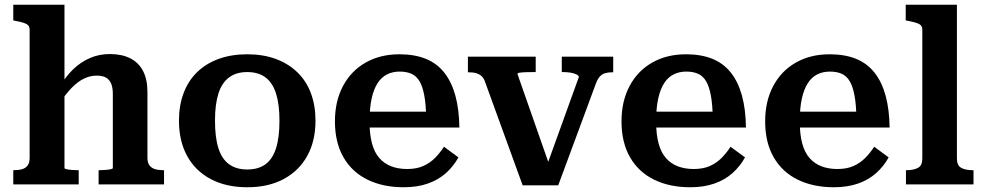

<svg xmlns="http://www.w3.org/2000/svg" viewBox="-20 -778 4150 810"><path d="M252 -758V-69Q252 -66 261.5 -64Q271 -62 284 -61Q297 -60 308 -60H312V0H36V-60H39Q59 -60 74 -64.5Q89 -69 97 -80.5Q105 -92 105 -112V-652Q105 -665 98.5 -671.5Q92 -678 79 -682Q66 -686 45 -690L36 -692V-758ZM672 0H396V-60H399Q410 -60 423.5 -61Q437 -62 446.5 -64Q456 -66 456 -69V-382Q456 -408 449 -425Q442 -442 427.5 -450.5Q413 -459 387 -459Q360 -459 333.5 -446Q307 -433 281.5 -406.5Q256 -380 230 -340L231 -410Q256 -454 288 -485Q320 -516 359 -533Q398 -550 443 -550Q494 -550 529.5 -532Q565 -514 583.5 -478.5Q602 -443 602 -390V-112Q602 -92 610.5 -80.5Q619 -69 634 -64.5Q649 -60 669 -60H672Z M1311 -269Q1311 -183 1276 -120Q1241 -57 1176.5 -22.5Q1112 12 1023 12Q934 12 869 -22.5Q804 -57 769.5 -120Q735 -183 735 -269Q735 -333 754.5 -385Q774 -437 811.5 -473.5Q849 -510 902.5 -529.5Q956 -549 1023 -549Q1090 -549 1143 -529.5Q1196 -510 1234 -473.5Q1272 -437 1291.5 -385Q1311 -333 1311 -269ZM887 -269Q887 -198 901.5 -152.5Q916 -107 946.5 -85Q977 -63 1023 -63Q1070 -63 1100 -85Q1130 -107 1144.5 -152.5Q1159 -198 1159 -269Q1159 -338 1144.5 -383.5Q1130 -429 1100 -451.5Q1070 -474 1023 -474Q977 -474 946.5 -451.5Q916 -429 901.5 -383.5Q887 -338 887 -269Z M1539 -265Q1539 -211 1549.5 -172.5Q1560 -134 1581 -110.5Q1602 -87 1631.5 -76Q1661 -65 1698 -65Q1738 -65 1766.5 -78Q1795 -91 1816 -112.5Q1837 -134 1853 -159L1914 -114Q1893 -76 1861 -47.5Q1829 -19 1784.5 -3.5Q1740 12 1683 12Q1596 12 1530.5 -20Q1465 -52 1429 -114.5Q1393 -177 1393 -266Q1393 -351 1427 -415Q1461 -479 1522.5 -514Q1584 -549 1665 -549Q1729 -549 1776 -530Q1823 -511 1854 -472Q1885 -433 1901 -375Q1917 -317 1918 -240H1504V-307H1802L1778 -281Q1777 -337 1770 -375Q1763 -413 1750 -435Q1737 -457 1716.5 -466.5Q1696 -476 1666 -476Q1637 -476 1613.5 -464.5Q1590 -453 1573.5 -428Q1557 -403 1548 -363Q1539 -323 1539 -265Z M2422 -453Q2422 -459 2412 -464Q2402 -469 2387 -471.5Q2372 -474 2354 -474H2350V-539H2567V-473H2562Q2545 -473 2532 -469Q2519 -465 2509.5 -454Q2500 -443 2493 -423L2335 4H2185L2028 -428Q2022 -447 2012.5 -456Q2003 -465 1990 -469Q1977 -473 1958 -473H1954V-539H2240V-474H2235Q2217 -474 2200.5 -473.5Q2184 -473 2173.5 -471.5Q2163 -470 2163 -466L2308 -52L2287 -79Z M2748 -265Q2748 -211 2758.5 -172.5Q2769 -134 2790 -110.5Q2811 -87 2840.5 -76Q2870 -65 2907 -65Q2947 -65 2975.5 -78Q3004 -91 3025 -112.5Q3046 -134 3062 -159L3123 -114Q3102 -76 3070 -47.5Q3038 -19 2993.5 -3.5Q2949 12 2892 12Q2805 12 2739.5 -20Q2674 -52 2638 -114.5Q2602 -177 2602 -266Q2602 -351 2636 -415Q2670 -479 2731.5 -514Q2793 -549 2874 -549Q2938 -549 2985 -530Q3032 -511 3063 -472Q3094 -433 3110 -375Q3126 -317 3127 -240H2713V-307H3011L2987 -281Q2986 -337 2979 -375Q2972 -413 2959 -435Q2946 -457 2925.5 -466.5Q2905 -476 2875 -476Q2846 -476 2822.5 -464.5Q2799 -453 2782.5 -428Q2766 -403 2757 -363Q2748 -323 2748 -265Z M3354 -265Q3354 -211 3364.5 -172.5Q3375 -134 3396 -110.5Q3417 -87 3446.5 -76Q3476 -65 3513 -65Q3553 -65 3581.5 -78Q3610 -91 3631 -112.5Q3652 -134 3668 -159L3729 -114Q3708 -76 3676 -47.5Q3644 -19 3599.5 -3.5Q3555 12 3498 12Q3411 12 3345.5 -20Q3280 -52 3244 -114.5Q3208 -177 3208 -266Q3208 -351 3242 -415Q3276 -479 3337.5 -514Q3399 -549 3480 -549Q3544 -549 3591 -530Q3638 -511 3669 -472Q3700 -433 3716 -375Q3732 -317 3733 -240H3319V-307H3617L3593 -281Q3592 -337 3585 -375Q3578 -413 3565 -435Q3552 -457 3531.5 -466.5Q3511 -476 3481 -476Q3452 -476 3428.5 -464.5Q3405 -453 3388.5 -428Q3372 -403 3363 -363Q3354 -323 3354 -265Z M4017 -758V-109Q4017 -80 4035 -70Q4053 -60 4084 -60H4087V0H3802V-60H3804Q3835 -60 3853 -70Q3871 -80 3871 -109V-652Q3871 -665 3864.5 -671.5Q3858 -678 3844.5 -682Q3831 -686 3811 -690L3801 -692V-758Z"/></svg>

Font: Roboto Serif SemiBold
Style: Regular
Weight: 600
Designer: Greg Gazdowicz
Foundry: Commercial Type
Version: Version 1.008